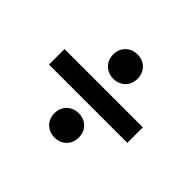

<svg xmlns="http://www.w3.org/2000/svg" viewBox="-128 -781 892 892"><g transform="rotate(45 317.5 -335.0)"><path d="M317.9 -62.5Q283.2 -62.5 260.5 -85Q237.8 -107.4 237.8 -142.6Q237.8 -177.2 260.5 -199.7Q283.2 -222.2 317.9 -222.2Q353 -222.2 375.5 -199.7Q397.9 -177.2 397.9 -142.6Q397.9 -107.4 375.5 -85Q353 -62.5 317.9 -62.5ZM317.9 -448.7Q283.2 -448.7 260.5 -471.2Q237.8 -493.7 237.8 -528.3Q237.8 -563.5 260.5 -585.9Q283.2 -608.4 317.9 -608.4Q353 -608.4 375.5 -585.9Q397.9 -563.5 397.9 -528.3Q397.9 -493.7 375.5 -471.2Q353 -448.7 317.9 -448.7ZM60.1 -284.2V-386.2H574.7V-284.2Z"/></g></svg>

Font: Schibsted Grotesk SemiBold
Style: Regular
Weight: 600
Designer: Bakken & Baeck AS, Henrik Kongsvoll
Foundry: Schibsted ASA
Version: Version 1.100;gftools[0.9.25]